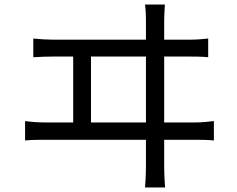

<svg xmlns="http://www.w3.org/2000/svg" viewBox="-20 -788 1040 842"><path d="M379 -251V-540H620V-251ZM700 -251V-540H810C830 -540 866 -540 893 -537V-619C867 -616 841 -614 810 -614H700V-698C700 -710 701 -736 703 -768H616C620 -735 620 -712 620 -698V-614H215C187 -614 155 -616 126 -619V-537C157 -539 187 -540 215 -540H301V-251H178C150 -251 120 -253 90 -257V-172C121 -175 151 -175 178 -175H620V-59C620 -49 620 -15 616 34H704C700 -15 700 -51 700 -61V-175H835C854 -175 891 -175 918 -172V-257C892 -254 865 -251 835 -251Z"/></svg>

Font: Noto Sans CJK JP Regular
Style: Regular
Weight: 400
Designer: Ryoko NISHIZUKA (kana & ideographs); Paul D. Hunt (Latin, Greek & Cyrillic); Wenlong ZHANG (bopomofo); Sandoll Communica
Foundry: Adobe Systems Incorporated
Version: Version 1.001;PS 1.001;hotconv 1.0.78;makeotf.lib2.5.61930